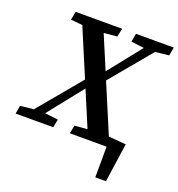

<svg xmlns="http://www.w3.org/2000/svg" viewBox="-170 -787 1020 1098"><g transform="rotate(20 339.5 -238.5)"><path d="M480 0 484 -62 631 -50 597 187H532L533 -34L574 0ZM-21 0 -12 -50 96 -62H118L218 -50L208 0ZM20 0 312 -350 360 -302H326L303 -268L90 0ZM93 -613 103 -664H386L375 -613L246 -601H216ZM309 0 319 -50 455 -62H485L610 -50L600 0ZM374 -323 330 -375H361L384 -408L588 -664H658ZM461 -613 470 -664H700L691 -613L583 -601H559ZM420 0 140 -664H270L550 0Z"/></g></svg>

Font: Source Serif 4 18pt SemiBold
Style: Italic
Weight: 600
Italic angle: -12°
Designer: Frank Grießhammer
Foundry: Adobe Systems Incorporated
Version: Version 4.004;hotconv 1.0.116;makeotfexe 2.5.65601